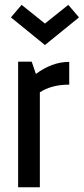

<svg xmlns="http://www.w3.org/2000/svg" viewBox="-20 -787 352 807"><path d="M56.2 0V-527.8H113.3L130.9 -476.1Q161.6 -499.5 197.3 -513.2Q232.9 -526.9 271 -526.9V-431.2Q231.4 -431.2 200.7 -422.6Q169.9 -414.1 147.5 -398.9V0ZM168.9 -597.7 25.9 -713.9 70.8 -766.6 168.9 -688 267.1 -766.6 312 -713.9Z"/></svg>

Font: Voltaire
Style: Regular
Weight: 400
Designer: Yvonne Schüttler, Eben Sorkin, Emma Marichal
Foundry: Sorkin Type Co.
Version: Version 1.010; ttfautohint (v1.8.4.7-5d5b)